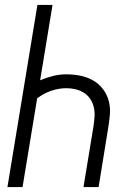

<svg xmlns="http://www.w3.org/2000/svg" viewBox="-20 -755 540 775"><path d="M10 0 131 -735H192L142 -431Q168 -442 194.5 -448.5Q221 -455 247 -455Q276 -455 304 -449.5Q332 -444 355.5 -430.5Q379 -417 395.5 -395.5Q412 -374 419 -347.5Q426 -321 423.5 -292Q421 -263 416 -234L378 0H317L357 -243Q360 -263 361.5 -282.5Q363 -302 359 -320.5Q355 -339 345 -354.5Q335 -370 319.5 -380Q304 -390 285.5 -394.5Q267 -399 248 -399Q217 -399 186.5 -388.5Q156 -378 130 -358L71 0Z"/></svg>

Font: Iosevka Term Curly Lt Obl
Style: Regular
Weight: 300
Italic angle: -9°
Designer: Belleve Invis
Foundry: Belleve Invis
Version: Version 32.3.0